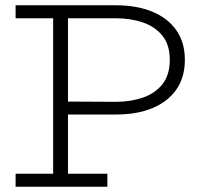

<svg xmlns="http://www.w3.org/2000/svg" viewBox="-20 -706 771 726"><path d="M218 -273V-322L418 -321Q474 -321 520.5 -337Q567 -353 594.5 -388Q622 -423 622 -480Q622 -536 594.5 -570.5Q567 -605 520.5 -621Q474 -637 417 -637H39V-686H419Q497 -686 555.5 -662Q614 -638 646.5 -592Q679 -546 679 -480Q679 -413 646.5 -367Q614 -321 556 -297Q498 -273 419 -273ZM39 0V-49H386V0ZM181 -28V-660H237V-28Z"/></svg>

Font: BioRhyme ExtraBold Light
Style: Regular
Weight: 300
Version: Version 1.600;gftools[0.9.33]